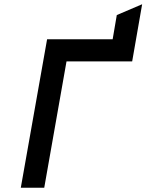

<svg xmlns="http://www.w3.org/2000/svg" viewBox="-20 -885 690 905"><path d="M78 0 202 -700H511L530.5 -814L650 -865L603 -595.5H293.5L188.5 0Z"/></svg>

Font: Overpass SemiBold
Style: Italic
Weight: 600
Italic angle: -10°
Designer: Delve Withrington, Dave Bailey, Thomas Jockin
Foundry: Delve Fonts LLC
Version: Version 4.000